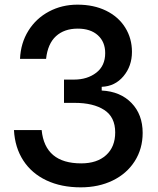

<svg xmlns="http://www.w3.org/2000/svg" viewBox="-20 -794 680 825"><path d="M40 -235H159Q173 -92 329 -92Q397 -92 436 -127.5Q475 -163 475 -225Q475 -291 428 -321.5Q381 -352 301 -352H255V-452H298Q355 -452 393.5 -481.5Q432 -511 432 -566Q432 -614 400.5 -642.5Q369 -671 314 -671Q256 -671 220.5 -638.5Q185 -606 178 -541H66Q69 -609 102 -662Q135 -715 190.5 -744.5Q246 -774 313 -774Q383 -774 436 -748Q489 -722 518 -675.5Q547 -629 547 -571Q547 -510 510.5 -466.5Q474 -423 417 -421V-405Q497 -401 545 -351.5Q593 -302 593 -223Q593 -155 559 -101.5Q525 -48 464.5 -18.5Q404 11 327 11Q243 11 179.5 -19Q116 -49 80 -104.5Q44 -160 40 -235Z"/></svg>

Font: Open Sauce Sans Medium
Style: Regular
Weight: 500
Designer: Alfredo Marco Pradil
Foundry: Creative Sauce Fz LLC
Version: Version 1.477